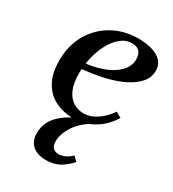

<svg xmlns="http://www.w3.org/2000/svg" viewBox="-178 -576 831 923"><g transform="rotate(30 237.5 -114.5)"><path d="M342 -39 352 -26Q280 12 249 59Q218 106 218 147Q218 172 229.5 183.5Q241 195 261 195Q275 195 292.5 188Q310 181 331 162L354 185Q323 219 292.5 234.5Q262 250 224 250Q175 250 147.5 226.5Q120 203 120 159Q120 89 180 41.5Q240 -6 342 -39ZM234 10Q179 10 134.5 -12.5Q90 -35 64.5 -81Q39 -127 39 -197Q39 -281 75.5 -344.5Q112 -408 175.5 -443.5Q239 -479 318 -479Q355 -479 388.5 -470.5Q422 -462 444 -441Q466 -420 466 -385Q466 -350 442 -321Q418 -292 374.5 -270Q331 -248 271 -234Q211 -220 138 -214V-246Q194 -251 235 -264.5Q276 -278 303 -297Q330 -316 343.5 -338.5Q357 -361 357 -385Q357 -415 343 -429.5Q329 -444 303 -444Q268 -444 240.5 -421.5Q213 -399 193 -362Q173 -325 162.5 -280.5Q152 -236 152 -191Q152 -136 167.5 -101.5Q183 -67 209 -51Q235 -35 266 -35Q304 -35 340.5 -60Q377 -85 401 -122L432 -105Q414 -74 385.5 -48Q357 -22 319.5 -6Q282 10 234 10Z"/></g></svg>

Font: Brygada 1918 SemiBold
Style: Italic
Weight: 600
Italic angle: -8°
Designer: Mateusz Machalski | Borys Kosmynka | Przemek Hoffer
Foundry: NIEPODLEGLA 2018
Version: Version 3.006